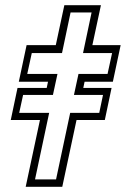

<svg xmlns="http://www.w3.org/2000/svg" viewBox="-20 -720 489 740"><path d="M79 0 134 -257.5H21.5L47.5 -381H160L165 -405H52.5L82.5 -546H195L228 -700H369L336 -546H445L415 -405H306L301 -381H410L384 -257.5H275L220 0ZM115 -28.5H196L250.5 -285H362.5L377 -354H265L282.5 -435H394.5L412 -515.5H300L333 -672H252L219 -515.5H102.5L85 -435H201.5L184 -354H69L54 -285H169.5Z"/></svg>

Font: Tourney Light
Style: Italic
Weight: 300
Italic angle: -12°
Version: Version 1.015